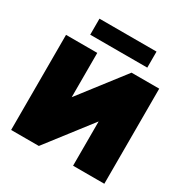

<svg xmlns="http://www.w3.org/2000/svg" viewBox="-199 -1060 1183 1224"><g transform="rotate(30 393.0 -448.0)"><path d="M736 0V-700H532L280 -374V-700H50V0H254L506 -326V0ZM183 -778H603V-896H183Z"/></g></svg>

Font: Chess Sans Black
Style: Regular
Weight: 900
Designer: Wolf Bōese
Foundry: Wolf Bōese
Version: Version 7.223;Glyphs 3.3 (3306)